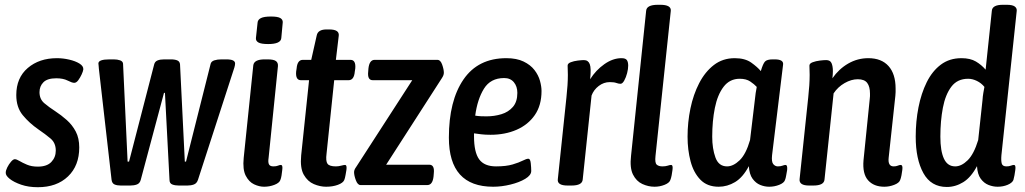

<svg xmlns="http://www.w3.org/2000/svg" viewBox="-20 -773 4281 802"><path d="M138 9Q99 9 68.5 -1.5Q38 -12 20.5 -26Q3 -40 4 -52Q4 -61 10.5 -74Q17 -87 26 -97.5Q35 -108 42 -108Q49 -108 61.5 -100.5Q74 -93 93 -85Q112 -77 138 -77Q176 -77 194.5 -96.5Q213 -116 213 -144Q213 -176 191 -194.5Q169 -213 141 -232Q102 -259 75 -292Q48 -325 48 -376Q48 -448 96 -489Q144 -530 218 -530Q243 -530 269 -524Q295 -518 312 -507.5Q329 -497 328 -483Q327 -475 321 -462Q315 -449 307 -438Q299 -427 290 -427Q281 -427 262.5 -436.5Q244 -446 215 -446Q178 -446 161.5 -429.5Q145 -413 145 -388Q145 -359 165 -342Q185 -325 210 -309Q236 -292 259 -271.5Q282 -251 296.5 -223.5Q311 -196 311 -157Q311 -81 264 -36Q217 9 138 9Z M484 2Q469 2 458.5 -2.5Q448 -7 446 -22L393 -486Q393 -493 392 -498.5Q391 -504 391 -508Q391 -525 438 -525H455Q470 -525 481.5 -521Q493 -517 494 -507L513 -98H519L624 -504Q627 -516 638 -520.5Q649 -525 666 -525H693Q711 -525 721 -520.5Q731 -516 732 -504L752 -98H757L860 -507Q863 -517 875.5 -521Q888 -525 905 -525H924Q945 -525 953.5 -520.5Q962 -516 962 -508Q962 -501 959 -491L807 -22Q802 -7 790 -2.5Q778 2 763 2H727Q711 2 699.5 -2.5Q688 -7 688 -22L669 -385H665L568 -22Q564 -7 552 -2.5Q540 2 524 2Z M1083 7Q1063 7 1041.5 -3Q1020 -13 1006.5 -39Q993 -65 998 -114L1038 -500Q1041 -525 1086 -525H1097Q1123 -525 1132.5 -518Q1142 -511 1141 -497L1102 -114Q1099 -95 1103.5 -86.5Q1108 -78 1122 -78Q1134 -78 1141 -81Q1148 -84 1153 -84Q1162 -84 1159 -63Q1158 -52 1156 -40Q1154 -28 1151 -21Q1147 -9 1126.5 -1Q1106 7 1083 7ZM1100 -589Q1071 -589 1059.5 -595.5Q1048 -602 1049 -614L1056 -679Q1057 -691 1070 -697.5Q1083 -704 1112 -704Q1140 -704 1151 -697.5Q1162 -691 1161 -679L1155 -614Q1153 -589 1100 -589Z M1342 7Q1317 7 1291 -4Q1265 -15 1249 -43Q1233 -71 1238 -124L1271 -438H1237Q1214 -438 1217 -474L1219 -487Q1222 -523 1245 -523H1280L1303 -625Q1308 -650 1344 -650H1355Q1398 -650 1395 -624L1383 -523H1444Q1467 -523 1464 -487L1462 -474Q1459 -438 1436 -438H1376L1344 -131Q1340 -100 1348 -89Q1356 -78 1383 -78Q1394 -78 1405 -81Q1416 -84 1421 -84Q1430 -84 1427 -63Q1426 -57 1423.5 -42.5Q1421 -28 1418 -21Q1413 -9 1391.5 -1Q1370 7 1342 7Z M1486 0Q1474 0 1466.5 -20Q1459 -40 1459 -54Q1459 -64 1468 -76L1702 -438H1537Q1514 -438 1518 -474L1519 -487Q1523 -523 1545 -523H1807Q1820 -523 1827 -503Q1834 -483 1834 -469Q1834 -459 1826 -447L1593 -85H1773Q1796 -85 1792 -49L1791 -36Q1787 0 1765 0Z M2040 7Q1855 7 1855 -198Q1855 -352 1916 -441Q1977 -530 2095 -530Q2138 -530 2167 -516Q2196 -502 2212.5 -480.5Q2229 -459 2235.5 -435.5Q2242 -412 2242 -393Q2242 -333 2214 -292.5Q2186 -252 2138 -231Q2090 -210 2029 -210Q2007 -210 1990.5 -212Q1974 -214 1960 -216Q1960 -210 1960 -204Q1960 -137 1981.5 -107.5Q2003 -78 2052 -78Q2094 -78 2121 -86Q2148 -94 2163.5 -102Q2179 -110 2187 -110Q2195 -110 2197 -91.5Q2199 -73 2199 -59Q2199 -41 2174 -26Q2149 -11 2112 -2Q2075 7 2040 7ZM2012 -287Q2045 -287 2074.5 -296Q2104 -305 2122.5 -326.5Q2141 -348 2141 -385Q2141 -412 2126.5 -429.5Q2112 -447 2086 -447Q2029 -447 2001.5 -402.5Q1974 -358 1965 -290Q1977 -288 1988.5 -287.5Q2000 -287 2012 -287Z M2351 2Q2307 2 2310 -24L2346 -366Q2349 -393 2350.5 -416.5Q2352 -440 2352 -460Q2352 -472 2351.5 -481Q2351 -490 2351 -499Q2351 -508 2364 -513Q2377 -518 2393.5 -520Q2410 -522 2419 -522Q2437 -522 2443.5 -505Q2450 -488 2445 -442Q2469 -480 2504.5 -505Q2540 -530 2576 -530Q2593 -530 2598.5 -522Q2604 -514 2604 -499Q2604 -485 2599.5 -467.5Q2595 -450 2587.5 -436.5Q2580 -423 2572 -423Q2564 -423 2554.5 -426.5Q2545 -430 2527 -430Q2502 -430 2481 -414Q2460 -398 2451 -374L2414 -23Q2412 2 2367 2Z M2714 7Q2688 7 2663 -4.5Q2638 -16 2624 -44Q2610 -72 2616 -123L2679 -728Q2681 -753 2728 -753H2738Q2784 -753 2782 -728L2718 -121Q2715 -93 2723 -85.5Q2731 -78 2747 -78Q2760 -78 2769 -81Q2778 -84 2783 -84Q2792 -84 2789 -63Q2788 -53 2785.5 -40.5Q2783 -28 2780 -21Q2776 -9 2756 -1Q2736 7 2714 7Z M2982 7Q2934 7 2905.5 -22.5Q2877 -52 2864.5 -99.5Q2852 -147 2852 -202Q2852 -262 2864 -320Q2876 -378 2900.5 -425.5Q2925 -473 2962 -501.5Q2999 -530 3049 -530Q3092 -530 3118 -511.5Q3144 -493 3158 -476Q3167 -507 3175.5 -516Q3184 -525 3208 -525H3216Q3254 -525 3251 -503L3205 -125Q3202 -97 3210 -87.5Q3218 -78 3229 -78Q3241 -78 3248.5 -81Q3256 -84 3261 -84Q3270 -84 3268 -63Q3266 -53 3264 -40.5Q3262 -28 3259 -21Q3255 -9 3235 -1Q3215 7 3193 7Q3174 7 3155.5 -0.5Q3137 -8 3123.5 -26.5Q3110 -45 3108 -79Q3083 -32 3050.5 -12.5Q3018 7 2982 7ZM3017 -78Q3043 -78 3069.5 -103.5Q3096 -129 3113 -188L3133 -355Q3136 -386 3141 -410Q3131 -421 3114 -432.5Q3097 -444 3070 -444Q3028 -444 3002.5 -410.5Q2977 -377 2966 -322Q2955 -267 2955 -202Q2955 -152 2968.5 -115Q2982 -78 3017 -78Z M3674 7Q3630 7 3606 -20Q3582 -47 3587 -104L3613 -360Q3614 -366 3614 -371.5Q3614 -377 3614 -382Q3614 -411 3602.5 -426.5Q3591 -442 3563 -442Q3536 -442 3508 -426Q3480 -410 3462 -383L3424 -23Q3422 2 3377 2H3360Q3317 2 3320 -25L3356 -366Q3359 -393 3360.5 -416.5Q3362 -440 3362 -460Q3362 -472 3361.5 -481Q3361 -490 3361 -499Q3361 -508 3374.5 -513Q3388 -518 3404.5 -520Q3421 -522 3431 -522Q3448 -522 3453.5 -509Q3459 -496 3459 -476Q3459 -462 3457 -446Q3484 -485 3523 -507.5Q3562 -530 3607 -530Q3662 -530 3691.5 -497Q3721 -464 3721 -403Q3721 -396 3721 -388.5Q3721 -381 3720 -373L3692 -114Q3688 -78 3713 -78Q3723 -78 3730 -81Q3737 -84 3742 -84Q3752 -84 3749 -63Q3748 -53 3745.5 -40.5Q3743 -28 3740 -21Q3736 -9 3715.5 -1Q3695 7 3674 7Z M3935 8Q3869 8 3837 -50Q3805 -108 3805 -202Q3805 -266 3816.5 -324.5Q3828 -383 3851 -429.5Q3874 -476 3910 -503Q3946 -530 3996 -530Q4033 -530 4056.5 -516Q4080 -502 4097 -482L4123 -728Q4125 -753 4169 -753H4185Q4209 -753 4218.5 -746Q4228 -739 4227 -728L4163 -125Q4161 -101 4164.5 -89.5Q4168 -78 4184 -78Q4195 -78 4202.5 -81Q4210 -84 4215 -84Q4224 -84 4221 -63Q4220 -53 4217.5 -40.5Q4215 -28 4213 -21Q4208 -9 4189 -1Q4170 7 4147 7Q4128 7 4109 -0.5Q4090 -8 4076.5 -26.5Q4063 -45 4061 -79Q4036 -32 4003.5 -12Q3971 8 3935 8ZM3970 -78Q3996 -78 4022 -103.5Q4048 -129 4066 -188L4084 -355Q4085 -371 4087.5 -385Q4090 -399 4092 -410Q4079 -426 4060.5 -435Q4042 -444 4024 -444Q3979 -444 3954 -411Q3929 -378 3918.5 -323Q3908 -268 3908 -202Q3908 -142 3923 -110Q3938 -78 3970 -78Z"/></svg>

Font: Asap Condensed Condensed Medium
Style: Italic
Weight: 500
Width: 3
Italic angle: -6°
Designer: Pablo Cosgaya
Foundry: Omnibus-Type
Version: Version 3.001; ttfautohint (v1.8.4.7-5d5b)